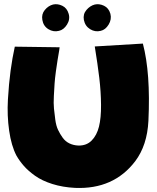

<svg xmlns="http://www.w3.org/2000/svg" viewBox="-20 -944 762 934"><path d="M186 -847Q181 -875 198 -895.5Q215 -916 238 -922Q260 -927 283 -916Q306 -905 314 -877Q322 -850 306 -824.5Q290 -799 267 -794Q240 -787 215.5 -802Q191 -817 186 -847ZM388 -847Q383 -875 400.5 -895.5Q418 -916 441 -922Q463 -927 486 -916Q509 -905 517 -877Q524 -850 508.5 -824.5Q493 -799 470 -794Q443 -787 418.5 -802Q394 -817 388 -847ZM441 -718 675 -732Q713 -588 702 -356Q696 -237 638 -160Q533 -22 345 -30Q285 -33 234.5 -49Q184 -65 150.5 -89Q117 -113 96 -137Q75 -161 60 -187Q35 -235 24.5 -308.5Q14 -382 18.5 -459.5Q23 -537 31.5 -600Q40 -663 52 -717L270 -714Q269 -709 268 -699Q263 -669 260 -651.5Q257 -634 252 -597.5Q247 -561 245.5 -537Q244 -513 242 -477Q240 -441 242.5 -416Q245 -391 249 -361.5Q253 -332 262.5 -312Q272 -292 285 -274Q298 -256 317.5 -246.5Q337 -237 361 -236Q401 -235 426 -260.5Q451 -286 461.5 -328Q472 -370 471.5 -434Q471 -498 463 -565Q455 -632 441 -718Z"/></svg>

Font: LONDON PRESLEY
Style: Regular
Weight: 400
Version: Version 001.000